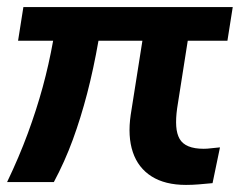

<svg xmlns="http://www.w3.org/2000/svg" viewBox="-20 -514 678 542"><path d="M505 8Q446 8 408 -16Q370 -40 355 -84.5Q340 -129 349 -190L382 -399H258Q244 -319 226 -250Q208 -181 185.5 -119.5Q163 -58 132 0H0Q34 -71 58.5 -137.5Q83 -204 100.5 -268Q118 -332 130 -399H31L46 -494H637L622 -399H510L480 -208Q476 -179 477.5 -157.5Q479 -136 487 -122Q495 -108 512 -101Q529 -94 555 -94Q565 -94 576.5 -95.5Q588 -97 601 -98L580 3Q559 5 541 6.5Q523 8 505 8Z"/></svg>

Font: Nunito Sans 10pt
Style: Bold Italic
Weight: 700
Italic angle: -9°
Designer: Vernon Adams
Foundry: Vernon Adams
Version: Version 3.101;gftools[0.9.27]